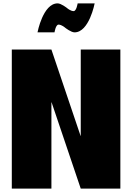

<svg xmlns="http://www.w3.org/2000/svg" viewBox="-20 -1119 784 1139"><path d="M367.3 -954C367.3 -954 401.5 -927 422.1 -927C509 -927 541.5 -1099 541.5 -1099H440.6C440.6 -1099 433.7 -1053 416.8 -1053C397.8 -1053 376.7 -1072 376.7 -1072C376.7 -1072 342.5 -1099 321.9 -1099C235 -1099 202.5 -927 202.5 -927H303.4C303.4 -927 310.3 -973 327.2 -973C346.2 -973 367.3 -954 367.3 -954ZM285 -512H286L459 0H694V-825H459V-313H458L285 -825H50V0H285Z"/></svg>

Font: Blink
Style: Wide
Weight: 400
Designer: Mew Too
Foundry: Cannot Into Space Fonts
Version: Version 001.000